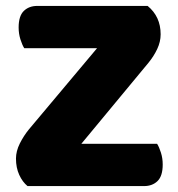

<svg xmlns="http://www.w3.org/2000/svg" viewBox="-20 -629 600 649"><path d="M308 -466H62Q55 -477 49 -496Q43 -515 43 -536Q43 -575 60.5 -592Q78 -609 106 -609H479Q523 -573 523 -513Q523 -488 511.5 -463.5Q500 -439 482 -417L255 -143H511Q518 -132 524 -113Q530 -94 530 -73Q530 -34 512.5 -17Q495 0 467 0H73Q56 -14 45 -38Q34 -62 34 -93Q34 -118 47 -144Q60 -170 78 -192Z"/></svg>

Font: Baloo Chettan
Style: Regular
Weight: 400
Designer: Maithili Shingre and Ek Type
Foundry: Ek Type
Version: Version 1.443;PS 1.000;hotconv 16.6.51;makeotf.lib2.5.65220;